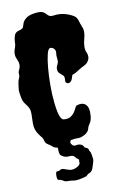

<svg xmlns="http://www.w3.org/2000/svg" viewBox="-101 -773 636 1042"><g transform="rotate(-10 217.0 -252.0)"><path d="M137.7 149.4Q147.5 150.4 156.2 144.5Q165 138.7 175.8 143.1Q186.5 147.5 203.1 152.3Q219.7 157.2 238.3 150.4Q269.5 137.7 265.6 120.1Q264.6 113.3 266.6 110.4Q268.6 107.4 260.7 102.5Q252.9 97.7 245.6 87.9Q238.3 78.1 218.3 80.1Q198.2 82 184.6 74.7Q170.9 67.4 168.5 61Q166 54.7 165 47.4Q164.1 40 164.6 33.7Q165 27.3 164.1 23.4Q145.5 20.5 137.7 12.7Q129.9 4.9 115.2 -3.9Q100.6 -12.7 98.1 -25.9Q95.7 -39.1 88.9 -46.9Q82 -54.7 74.2 -66.4Q53.7 -92.8 53.7 -128.9Q53.7 -151.4 54.7 -166Q55.7 -180.7 54.7 -191.4Q54.7 -211.9 37.1 -233.9Q19.5 -255.9 16.6 -272Q13.7 -288.1 11.2 -302.2Q8.8 -316.4 10.7 -330.1Q12.7 -343.8 14.6 -358.4Q16.6 -373 22 -383.8Q27.3 -394.5 25.9 -405.3Q24.4 -416 27.8 -422.9Q31.2 -429.7 34.2 -437.5Q42 -459 32.2 -480Q22.5 -501 22 -513.7Q21.5 -526.4 24.4 -536.6Q27.3 -546.9 30.8 -556.2Q34.2 -565.4 34.2 -580.1Q34.2 -594.7 39.6 -614.3Q44.9 -633.8 66.9 -639.2Q88.9 -644.5 91.8 -654.3Q94.7 -664.1 98.6 -674.8Q101.6 -685.5 117.2 -698.7Q132.8 -711.9 162.6 -716.3Q192.4 -720.7 205.6 -716.8Q218.8 -712.9 229.5 -700.7Q240.2 -688.5 250 -687Q259.8 -685.5 270.5 -687.5Q321.3 -694.3 372.1 -666Q389.6 -656.2 395.5 -635.7Q401.4 -615.2 405.3 -606.4Q409.2 -597.7 412.1 -587.9Q417 -565.4 408.2 -534.2Q394.5 -484.4 408.2 -457Q419.9 -428.7 402.3 -406.2Q395.5 -396.5 377.9 -388.2Q360.4 -379.9 344.2 -368.7Q328.1 -357.4 310.5 -351.6Q306.6 -339.8 303.2 -330.1Q299.8 -320.3 292 -314.9Q284.2 -309.6 274.4 -313Q264.6 -316.4 266.6 -333.5Q268.6 -350.6 261.2 -356.9Q253.9 -363.3 249.5 -367.2Q245.1 -371.1 241.2 -375Q237.3 -378.9 235.4 -384.8Q230.5 -402.3 237.8 -416Q245.1 -429.7 245.6 -436.5Q246.1 -443.4 245.1 -451.2Q242.2 -470.7 244.6 -484.4Q247.1 -498 237.8 -507.8Q228.5 -517.6 217.3 -516.6Q206.1 -515.6 198.7 -486.3Q191.4 -457 187.5 -413.6Q183.6 -370.1 183.1 -319.3Q182.6 -268.6 187.5 -224.6Q197.3 -124 222.7 -122.1Q248 -120.1 261.7 -129.4Q275.4 -138.7 283.2 -150.4Q291 -162.1 295.4 -172.4Q299.8 -182.6 305.7 -184.6Q346.7 -198.2 363.3 -168Q370.1 -155.3 370.1 -131.8Q370.1 -108.4 366.7 -97.2Q363.3 -85.9 358.9 -78.6Q354.5 -71.3 350.6 -65.4Q346.7 -59.6 344.7 -50.3Q342.8 -41 335.9 -33.2Q329.1 -25.4 319.3 -19.5Q298.8 -8.8 288.1 -8.8Q256.8 -8.8 240.2 -4.9Q234.4 7.8 235.8 10.7Q237.3 13.7 242.2 20.5Q251 31.2 263.7 27.8Q276.4 24.4 289.6 28.8Q302.7 33.2 305.7 44.9Q305.7 46.9 312.5 49.8Q327.1 54.7 328.1 63.5Q328.1 68.4 332 73.2Q336.9 79.1 338.9 93.8Q340.8 108.4 341.8 114.3Q342.8 120.1 341.8 123Q341.8 127.9 338.4 137.7Q335 147.5 332 158.2Q326.2 182.6 308.6 189.5Q298.8 192.4 290 203.1Q241.2 217.8 220.2 214.4Q199.2 210.9 185.5 211.4Q171.9 211.9 161.6 204.6Q151.4 197.3 137.7 196.3Q129.9 196.3 129.9 172.9Q129.9 149.4 137.7 149.4Z"/></g></svg>

Font: Creepster Caps
Style: Regular
Weight: 400
Designer: Font Diner, Inc
Foundry: Font Diner, Inc
Version: Version 1.000